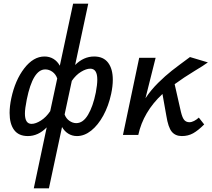

<svg xmlns="http://www.w3.org/2000/svg" viewBox="-20 -731 1146 1040"><path d="M591 -299Q591 -264 582 -222Q568 -157 539.5 -105Q511 -53 474 -23.5Q437 6 397 6Q371 6 350 -7Q329 -20 316 -43L245 289H163L233 -41Q187 6 131 6Q81 6 56.5 -27Q32 -60 32 -119Q32 -155 41 -198Q62 -297 111.5 -361Q161 -425 221 -425Q248 -425 269.5 -412Q291 -399 304 -375L376 -711H458L387 -379Q433 -425 490 -425Q540 -425 565.5 -391.5Q591 -358 591 -299ZM507 -300Q507 -359 469 -359Q447 -359 419 -342Q391 -325 369 -293L330 -111Q338 -89 356 -76.5Q374 -64 393 -64Q430 -64 457 -109.5Q484 -155 499 -230Q507 -272 507 -300ZM252 -129 290 -306Q282 -329 264 -342Q246 -355 225 -355Q158 -355 125 -192Q115 -142 115 -116Q115 -60 151 -60Q173 -60 201.5 -78Q230 -96 252 -129Z M1057 -94 1086 -57Q1053 -24 1026 -9Q999 6 965 6Q930 6 910.5 -17.5Q891 -41 881 -104L860 -222Q756 -125 729 0H646L734 -418H823L768 -199Q798 -244 837 -282.5Q876 -321 910.5 -348Q945 -375 1009 -422L1106 -393Q1080 -374 1036 -348Q975 -311 926 -275L960 -125Q968 -92 978.5 -80.5Q989 -69 1006 -69Q1018 -69 1031.5 -76Q1045 -83 1057 -94Z"/></svg>

Font: Ysabeau Semibold
Style: Italic
Weight: 600
Italic angle: -12°
Designer: Christian Thalmann (Catharsis Fonts)
Version: Version 0.003